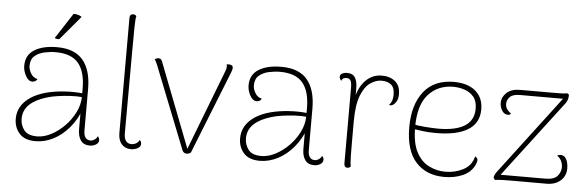

<svg xmlns="http://www.w3.org/2000/svg" viewBox="-48 -885 3225 1053"><g transform="rotate(5 1564.5 -358.0)"><path d="M473 10Q438 10 422 -13Q406 -36 406 -73V-206L420 -194Q397 -129 357.5 -82.5Q318 -36 270 -12Q222 12 173 12Q113 12 84 -21Q55 -54 55 -102Q55 -138 72 -168Q89 -198 124 -221.5Q159 -245 212 -259Q256 -270 308 -273.5Q360 -277 406 -272V-298Q406 -391 367 -437.5Q328 -484 241 -484Q212 -484 180 -477Q148 -470 126.5 -451.5Q105 -433 105 -397Q105 -378 117.5 -356Q130 -334 155 -328Q149 -318 141 -315Q133 -312 128 -312Q106 -312 91 -339.5Q76 -367 76 -395Q76 -454 122.5 -483Q169 -512 247 -512Q344 -512 390 -457Q436 -402 436 -298V-71Q436 -18 474 -18Q484 -18 495 -25Q506 -32 512 -45Q517 -39 519 -34Q521 -29 521 -24Q521 -8 505.5 1Q490 10 473 10ZM179 -15Q217 -15 256.5 -35.5Q296 -56 329.5 -90Q363 -124 384 -166Q405 -208 406 -251Q379 -254 343.5 -252Q308 -250 273.5 -245Q239 -240 214 -232Q153 -214 120 -182.5Q87 -151 87 -104Q87 -70 107.5 -42.5Q128 -15 179 -15ZM366 -689 255 -557Q250 -556 241 -557Q232 -558 230 -562L321 -702Q331 -702 338.5 -700.5Q346 -699 352.5 -696.5Q359 -694 366 -689Z M698 10Q667 10 647.5 -11.5Q628 -33 628 -73V-706Q628 -717 633 -722.5Q638 -728 647 -728Q654 -728 658 -725.5Q662 -723 665 -720Q661 -709 660 -661.5Q659 -614 659 -524L658 -71Q658 -46 668.5 -32Q679 -18 699 -18Q713 -18 725 -25Q737 -32 743 -45Q748 -39 750 -34Q752 -29 752 -24Q752 -8 735.5 1Q719 10 698 10Z M1006 8Q997 8 990.5 3.5Q984 -1 981 -9L802 -461Q800 -467 795 -477Q790 -487 786 -491Q791 -496 796 -498Q801 -500 806 -500Q813 -500 818.5 -496.5Q824 -493 826 -486L1012 -6H1002L1178 -463Q1180 -467 1181.5 -473.5Q1183 -480 1183 -484Q1183 -487 1183 -491Q1183 -495 1181 -498Q1185 -500 1188 -500Q1191 -500 1195 -500Q1205 -500 1211 -495Q1217 -490 1216 -482Q1216 -477 1214 -470Q1212 -463 1210 -458L1028 0Q1017 8 1006 8Z M1708 10Q1673 10 1657 -13Q1641 -36 1641 -73V-206L1655 -194Q1632 -129 1592.5 -82.5Q1553 -36 1505 -12Q1457 12 1408 12Q1348 12 1319 -21Q1290 -54 1290 -102Q1290 -138 1307 -168Q1324 -198 1359 -221.5Q1394 -245 1447 -259Q1491 -270 1543 -273.5Q1595 -277 1641 -272V-298Q1641 -391 1602 -437.5Q1563 -484 1476 -484Q1447 -484 1415 -477Q1383 -470 1361.5 -451.5Q1340 -433 1340 -397Q1340 -378 1352.5 -356Q1365 -334 1390 -328Q1384 -318 1376 -315Q1368 -312 1363 -312Q1341 -312 1326 -339.5Q1311 -367 1311 -395Q1311 -454 1357.5 -483Q1404 -512 1482 -512Q1579 -512 1625 -457Q1671 -402 1671 -298V-71Q1671 -18 1709 -18Q1719 -18 1730 -25Q1741 -32 1747 -45Q1752 -39 1754 -34Q1756 -29 1756 -24Q1756 -8 1740.5 1Q1725 10 1708 10ZM1414 -15Q1452 -15 1491.5 -35.5Q1531 -56 1564.5 -90Q1598 -124 1619 -166Q1640 -208 1641 -251Q1614 -254 1578.5 -252Q1543 -250 1508.5 -245Q1474 -240 1449 -232Q1388 -214 1355 -182.5Q1322 -151 1322 -104Q1322 -70 1342.5 -42.5Q1363 -15 1414 -15Z M1889 8Q1881 8 1876.5 2Q1872 -4 1872 -14V-432Q1872 -460 1865 -471Q1858 -482 1842 -482Q1836 -482 1828 -479Q1820 -476 1815 -464Q1805 -475 1805 -486Q1805 -497 1816 -503.5Q1827 -510 1845 -510Q1875 -510 1888 -489Q1901 -468 1901 -427V-327L1889 -319Q1895 -412 1935 -462Q1975 -512 2035 -512Q2080 -512 2108.5 -488.5Q2137 -465 2137 -418Q2137 -390 2124.5 -373Q2112 -356 2100 -354Q2093 -353 2088 -355Q2102 -372 2105 -386.5Q2108 -401 2108 -414Q2108 -452 2088.5 -468Q2069 -484 2035 -484Q2006 -484 1975 -463.5Q1944 -443 1923.5 -391.5Q1903 -340 1903 -247Q1903 -177 1903 -132.5Q1903 -88 1903.5 -62Q1904 -36 1905 -22.5Q1906 -9 1908 0Q1905 3 1900.5 5.5Q1896 8 1889 8Z M2424 12Q2324 12 2266.5 -52Q2209 -116 2209 -243Q2209 -367 2266 -439.5Q2323 -512 2432 -512Q2482 -512 2518 -496Q2554 -480 2574 -449.5Q2594 -419 2594 -375Q2594 -299 2533 -261.5Q2472 -224 2357 -224Q2314 -224 2282.5 -228.5Q2251 -233 2223 -237V-262Q2252 -256 2294.5 -252.5Q2337 -249 2369 -249Q2416 -249 2452.5 -257Q2489 -265 2513.5 -280.5Q2538 -296 2550.5 -320Q2563 -344 2563 -375Q2563 -418 2543 -441.5Q2523 -465 2492.5 -475Q2462 -485 2430 -485Q2347 -485 2294 -427Q2241 -369 2241 -247Q2241 -159 2267.5 -109Q2294 -59 2337 -38Q2380 -17 2427 -17Q2479 -17 2524.5 -40Q2570 -63 2583 -115Q2592 -111 2596 -102Q2600 -93 2591 -72Q2572 -29 2526.5 -8.5Q2481 12 2424 12Z M2702 4 2694 -7Q2694 -14 2698 -23Q2702 -32 2708 -40L3043 -482L3048 -472H2799Q2759 -472 2743 -455Q2727 -438 2727 -418Q2727 -400 2736 -387.5Q2745 -375 2758 -366Q2756 -362 2752 -360Q2748 -358 2743 -358Q2721 -358 2709 -378Q2697 -398 2697 -420Q2697 -452 2723 -476Q2749 -500 2797 -500H2961Q2999 -500 3021.5 -500.5Q3044 -501 3056 -504L3066 -497Q3066 -485 3063.5 -473.5Q3061 -462 3051 -448L2723 -17L2718 -27H2975Q3025 -27 3043.5 -49Q3062 -71 3062 -97Q3062 -117 3053 -134Q3044 -151 3030 -158Q3041 -164 3048 -164Q3066 -164 3075.5 -152Q3085 -140 3088.5 -123.5Q3092 -107 3092 -94Q3092 -52 3063 -26Q3034 0 2986 0H2799Q2777 0 2751 0.5Q2725 1 2702 4Z"/></g></svg>

Font: Arima Thin
Style: Regular
Weight: 100
Designer: Joana Correia and Natanael Gama
Foundry: NDISCOVER
Version: Version 1.101;gftools[0.9.23]